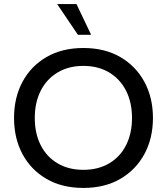

<svg xmlns="http://www.w3.org/2000/svg" viewBox="-20 -914 820 944"><path d="M390 10Q285 10 208.5 -34.5Q132 -79 90.5 -156.5Q49 -234 49 -334Q49 -434 90.5 -511.5Q132 -589 208.5 -633.5Q285 -678 390 -678Q495 -678 571.5 -633.5Q648 -589 690 -511.5Q732 -434 732 -334Q732 -234 690 -156.5Q648 -79 571.5 -34.5Q495 10 390 10ZM390 -79Q463 -79 517 -111Q571 -143 600 -200.5Q629 -258 629 -334Q629 -410 600 -467.5Q571 -525 517 -557.5Q463 -590 390 -590Q317 -590 263 -557.5Q209 -525 180 -467.5Q151 -410 151 -334Q151 -258 180 -200.5Q209 -143 263 -111Q317 -79 390 -79ZM363 -743 261 -894H356L428 -743Z"/></svg>

Font: Gantari Medium
Style: Regular
Weight: 500
Designer: Anugrah Pasau
Foundry: Lafontype
Version: Version 1.000; ttfautohint (v1.8.4.7-5d5b)